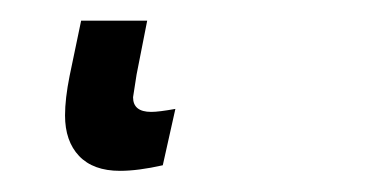

<svg xmlns="http://www.w3.org/2000/svg" viewBox="-20 42 373 186"><path d="M108.9 136.2Q108.9 150.4 126.5 150.4Q133.8 150.4 149.9 147.5L137.7 202.1Q113.8 207.5 96.2 207.5Q70.3 207.5 56.6 193.1Q43 178.7 43 153.8Q43 137.7 47.4 115.7L58.6 62H122.6L112.3 114.3Z"/></svg>

Font: Arimo
Style: Italic
Weight: 400
Italic angle: -12°
Designer: Steve Matteson
Foundry: Monotype Imaging Inc.
Version: Version 1.33